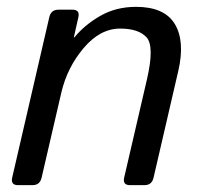

<svg xmlns="http://www.w3.org/2000/svg" viewBox="-20 -541 591 561"><path d="M32.7 0Q10.7 0 15.6 -22L124 -490.7Q128.9 -512.7 150.9 -512.7H191.9Q213.9 -512.7 209 -490.7L195.8 -432.1H197.8Q226.6 -467.8 272.7 -494.4Q318.8 -521 377.4 -521Q460.4 -521 490.7 -470.9Q521 -420.9 501 -334L428.7 -22Q423.8 0 401.9 0H359.9Q337.9 0 342.8 -22L409.7 -310.5Q431.6 -406.2 408.2 -431.9Q384.8 -457.5 331.1 -457.5Q272.5 -457.5 224.4 -400.6Q176.3 -343.8 159.2 -270.5L101.6 -22Q96.7 0 74.7 0Z"/></svg>

Font: Istok Web
Style: BoldItalic
Weight: 700
Italic angle: -13°
Designer: Andrey V. Panov
Foundry: Andrey V. Panov
Version: Version 1.0.2g